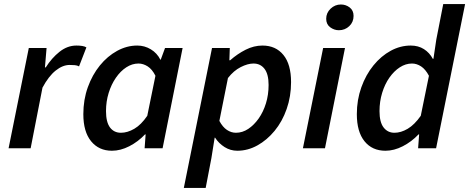

<svg xmlns="http://www.w3.org/2000/svg" viewBox="-20 -726 2297 940"><path d="M22 0 121 -491H208L200 -396H204Q233 -442 271.5 -472.5Q310 -503 354 -503Q370 -503 382.5 -501Q395 -499 403 -494L367 -401Q358 -406 346 -407Q334 -408 321 -408Q287 -408 252.5 -380.5Q218 -353 188 -297L130 0Z M528 12Q464 12 426 -34.5Q388 -81 388 -167Q388 -238 410 -299Q432 -360 469 -405.5Q506 -451 553.5 -477Q601 -503 652 -503Q688 -503 718.5 -484.5Q749 -466 765 -434H767L788 -491H874L776 0H688L693 -68H690Q656 -32 613 -10Q570 12 528 12ZM572 -76Q604 -76 637.5 -95.5Q671 -115 701 -159L741 -355Q725 -387 703 -401Q681 -415 658 -415Q627 -415 598.5 -396.5Q570 -378 547.5 -345.5Q525 -313 512 -271Q499 -229 499 -182Q499 -128 518.5 -102Q538 -76 572 -76Z M880 194 1018 -491H1105L1103 -431H1107Q1142 -462 1182.5 -482.5Q1223 -503 1265 -503Q1330 -503 1367.5 -457Q1405 -411 1405 -324Q1405 -254 1383.5 -192.5Q1362 -131 1324.5 -85.5Q1287 -40 1240 -14Q1193 12 1142 12Q1108 12 1079.5 -6Q1051 -24 1033 -52H1031L1015 48L987 194ZM1135 -76Q1167 -76 1195.5 -95Q1224 -114 1246.5 -146Q1269 -178 1282 -220Q1295 -262 1295 -310Q1295 -363 1275 -389Q1255 -415 1221 -415Q1193 -415 1158.5 -397.5Q1124 -380 1096 -344L1054 -134Q1070 -104 1091 -90Q1112 -76 1135 -76Z M1463 0 1562 -491H1669L1571 0ZM1639 -578Q1616 -578 1596.5 -592.5Q1577 -607 1577 -634Q1577 -663 1598.5 -683.5Q1620 -704 1649 -704Q1673 -704 1692 -689.5Q1711 -675 1711 -648Q1711 -618 1690 -598Q1669 -578 1639 -578Z M1867 12Q1802 12 1764.5 -34.5Q1727 -81 1727 -167Q1727 -237 1749 -298.5Q1771 -360 1808.5 -406Q1846 -452 1893 -477.5Q1940 -503 1991 -503Q2028 -503 2055.5 -485.5Q2083 -468 2099 -438H2102L2116 -532L2150 -706H2257L2115 0H2027L2032 -68H2029Q1995 -32 1952 -10Q1909 12 1867 12ZM1911 -76Q1943 -76 1976 -95.5Q2009 -115 2040 -159L2080 -355Q2063 -387 2041.5 -401Q2020 -415 1997 -415Q1966 -415 1937.5 -396.5Q1909 -378 1886.5 -346Q1864 -314 1851 -271.5Q1838 -229 1838 -182Q1838 -128 1858 -102Q1878 -76 1911 -76Z"/></svg>

Font: Source Sans 3 SemiBold
Style: Italic
Weight: 600
Italic angle: -11°
Designer: Paul D. Hunt
Foundry: Adobe
Version: Version 3.046;hotconv 1.0.118;makeotfexe 2.5.65603